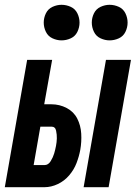

<svg xmlns="http://www.w3.org/2000/svg" viewBox="-50 -779 570 799"><path d="M-30 0 63 -530H167L134 -345H164Q198 -345 227.5 -329.5Q257 -314 271.5 -285.5Q286 -257 288 -223Q290 -189 284 -155Q279 -128 268.5 -100.5Q258 -73 238 -49.5Q218 -26 190.5 -13Q163 0 135 0ZM298 0 391 -530H495L402 0ZM90 -92H135Q151 -92 161 -108.5Q171 -125 175.5 -140.5Q180 -156 183 -171.5Q186 -187 186.5 -202.5Q187 -218 183.5 -235Q180 -252 164 -252H118ZM206 -611Q187 -611 168.5 -619.5Q150 -628 141 -646.5Q132 -665 132 -685Q132 -705 141 -723.5Q150 -742 168.5 -750.5Q187 -759 206 -759Q226 -759 244.5 -750.5Q263 -742 272 -723.5Q281 -705 281 -685Q281 -665 272 -646.5Q263 -628 244.5 -619.5Q226 -611 206 -611ZM406 -611Q387 -611 368.5 -619.5Q350 -628 341 -646.5Q332 -665 332 -685Q332 -705 341 -723.5Q350 -742 368.5 -750.5Q387 -759 406 -759Q426 -759 444.5 -750.5Q463 -742 472 -723.5Q481 -705 481 -685Q481 -665 472 -646.5Q463 -628 444.5 -619.5Q426 -611 406 -611Z"/></svg>

Font: Iosevka SS08
Style: Bold Italic
Weight: 700
Italic angle: -10°
Monospace: yes
Designer: Belleve Invis
Foundry: Belleve Invis
Version: 2.1.0; ttfautohint (v1.8.2)